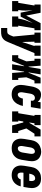

<svg xmlns="http://www.w3.org/2000/svg" viewBox="1340 -1954 786 3573"><g transform="rotate(90 1733.5 -168.0)"><path d="M-33 0V-114H0L50 -416H32V-530H185L237 -262L378 -530H509V-416H475L425 -114H444V0H254V-114H293Q298 -149 306 -182.5Q314 -216 325.5 -250Q337 -284 350.5 -317Q364 -350 375 -384L257 -159H183L139 -382Q140 -349 142 -315.5Q144 -282 144.5 -249Q145 -216 141.5 -182Q138 -148 133 -114H157V0Z M469 205V91H528Q541 91 554.5 88Q568 85 578 75.5Q588 66 594 53.5Q600 41 606 29L627 -23L590 -416H554V-530H744V-416H723L729 -186L804 -416H796V-530H986V-416H936L732 73Q723 93 713 113Q703 133 688 150Q673 167 653.5 179Q634 191 613 197Q592 203 571 204Q550 205 528 205Z M975 0V-114H1027L1089 -265L1077 -416H1040V-530H1170L1187 -307H1194L1231 -530H1332L1295 -307H1302L1393 -530H1500V-416H1448L1386 -265L1398 -114H1435V0H1305L1288 -223H1281L1244 0H1143L1180 -223H1173L1082 0Z M1705 8Q1676 8 1647.5 2Q1619 -4 1596 -19.5Q1573 -35 1557 -58Q1541 -81 1534 -108.5Q1527 -136 1527.5 -165.5Q1528 -195 1533 -225L1555 -355Q1558 -376 1563.5 -396.5Q1569 -417 1577.5 -437.5Q1586 -458 1598 -477Q1610 -496 1627.5 -511Q1645 -526 1666.5 -532Q1688 -538 1709 -538Q1729 -538 1748.5 -534.5Q1768 -531 1785 -523.5Q1802 -516 1816.5 -504Q1831 -492 1842 -476L1850 -530H1971L1941 -349H1820Q1823 -363 1822 -377Q1821 -391 1814.5 -402Q1808 -413 1795.5 -418.5Q1783 -424 1769 -424Q1754 -424 1738.5 -416.5Q1723 -409 1713 -395.5Q1703 -382 1697.5 -367Q1692 -352 1690 -336L1668 -206Q1666 -195 1665 -185Q1664 -175 1664.5 -164.5Q1665 -154 1667 -144Q1669 -134 1673.5 -125.5Q1678 -117 1686.5 -111.5Q1695 -106 1705 -106Q1721 -106 1735.5 -115.5Q1750 -125 1759 -139Q1768 -153 1773.5 -168.5Q1779 -184 1782 -200H1919Q1914 -173 1905 -148Q1896 -123 1882.5 -99Q1869 -75 1850 -54Q1831 -33 1807.5 -18.5Q1784 -4 1757.5 2Q1731 8 1705 8Z M2384 0 2397 -79Q2394 -88 2391 -96.5Q2388 -105 2386 -114H2421V0ZM2021 0V-114H2054L2104 -416H2086V-530H2276V-416H2242L2227 -322H2235L2358 -530H2471L2458 -451L2471 -530H2486V-416H2436L2338 -265L2397 -79L2384 0H2282L2229 -199L2227 -208H2208L2192 -114H2211V0Z M2706 8Q2677 8 2648 2Q2619 -4 2596 -19.5Q2573 -35 2557.5 -58Q2542 -81 2534.5 -108.5Q2527 -136 2527.5 -165.5Q2528 -195 2533 -225L2555 -355Q2559 -380 2567.5 -404Q2576 -428 2590.5 -450.5Q2605 -473 2626 -490.5Q2647 -508 2671 -519Q2695 -530 2720 -535.5Q2745 -541 2770 -541Q2800 -541 2827.5 -533Q2855 -525 2878.5 -510Q2902 -495 2918 -472Q2934 -449 2941 -421.5Q2948 -394 2947.5 -364.5Q2947 -335 2942 -305L2921 -175Q2916 -151 2908 -126.5Q2900 -102 2885 -80Q2870 -58 2849.5 -40Q2829 -22 2805 -11Q2781 0 2756 4Q2731 8 2706 8ZM2709 -106Q2724 -106 2739 -114Q2754 -122 2763.5 -135.5Q2773 -149 2778 -164Q2783 -179 2786 -194L2807 -324Q2809 -335 2810 -346Q2811 -357 2810.5 -367.5Q2810 -378 2808 -388Q2806 -398 2800.5 -406.5Q2795 -415 2785.5 -419.5Q2776 -424 2765 -424Q2750 -424 2735.5 -415.5Q2721 -407 2711.5 -394Q2702 -381 2697 -366Q2692 -351 2690 -336L2668 -206Q2666 -195 2665 -184.5Q2664 -174 2664.5 -163.5Q2665 -153 2667.5 -143Q2670 -133 2675 -124Q2680 -115 2689 -110.5Q2698 -106 2709 -106Z M3210 8Q3180 8 3151.5 2Q3123 -4 3099 -19Q3075 -34 3059 -57Q3043 -80 3035 -107.5Q3027 -135 3027.5 -165Q3028 -195 3033 -225L3055 -355Q3059 -379 3067 -403.5Q3075 -428 3090 -450Q3105 -472 3125.5 -490Q3146 -508 3170 -519Q3194 -530 3219.5 -534Q3245 -538 3269 -538Q3299 -538 3327.5 -532Q3356 -526 3379 -510.5Q3402 -495 3418 -472Q3434 -449 3441 -421.5Q3448 -394 3447.5 -364.5Q3447 -335 3442 -305L3426 -211H3162V-207Q3160 -195 3159 -183.5Q3158 -172 3159 -160.5Q3160 -149 3163 -138.5Q3166 -128 3172 -119Q3178 -110 3188.5 -105.5Q3199 -101 3210 -101Q3223 -101 3235.5 -104.5Q3248 -108 3258.5 -116Q3269 -124 3275.5 -135.5Q3282 -147 3285 -160H3416Q3408 -125 3389.5 -93Q3371 -61 3342.5 -37Q3314 -13 3279.5 -2.5Q3245 8 3210 8ZM3180 -319H3313V-323Q3315 -335 3316 -346.5Q3317 -358 3316.5 -369Q3316 -380 3313 -391Q3310 -402 3304 -411Q3298 -420 3288 -424.5Q3278 -429 3267 -429Q3250 -429 3234 -421Q3218 -413 3207.5 -399Q3197 -385 3191.5 -369Q3186 -353 3183 -337Z"/></g></svg>

Font: Iosevka Slab Heavy Oblique
Style: Regular
Weight: 900
Italic angle: -9°
Monospace: yes
Designer: Belleve Invis
Foundry: Belleve Invis
Version: Version 11.1.1; ttfautohint (v1.8.3)